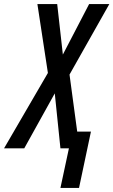

<svg xmlns="http://www.w3.org/2000/svg" viewBox="-79 -734 561 950"><path d="M220 196 262 0H220L192 -272L41 0H-59L158 -373L106 -714H204L232 -464L362 -714H462L265 -365L303 -83H371L312 196Z"/></svg>

Font: Noto Sans ExtraCondensed Medium
Style: Italic
Weight: 500
Width: 2
Italic angle: -12°
Designer: Monotype Design Team
Foundry: Monotype Imaging Inc.
Version: Version 2.013; ttfautohint (v1.8.4.7-5d5b)